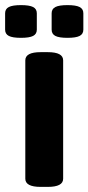

<svg xmlns="http://www.w3.org/2000/svg" viewBox="-40 -729 346 751"><path d="M59 -30V-493Q59 -525 119 -525H147Q207 -525 207 -493V-30Q207 2 147 2H119Q59 2 59 -30ZM-20 -613V-677Q-20 -694 -5.5 -701.5Q9 -709 42 -709Q75 -709 89.5 -701.5Q104 -694 104 -677V-613Q104 -596 89.5 -588.5Q75 -581 42 -581Q9 -581 -5.5 -588.5Q-20 -596 -20 -613ZM162 -613V-677Q162 -694 176.5 -701.5Q191 -709 224 -709Q257 -709 271.5 -701.5Q286 -694 286 -677V-613Q286 -596 271.5 -588.5Q257 -581 224 -581Q191 -581 176.5 -588.5Q162 -596 162 -613Z"/></svg>

Font: Asap-Bold
Style: Bold
Weight: 700
Designer: Pablo Cosgaya
Foundry: Omnibus-Type
Version: Version 2.000; ttfautohint (v1.8)